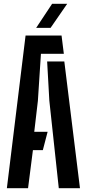

<svg xmlns="http://www.w3.org/2000/svg" viewBox="-20 -986 455 1006"><path d="M16 0 114 -800H302.5L314.5 -704H194.5L178.5 -457.5L159.5 -295.5H229.5L204.5 -199.5H152.5L127 0ZM288 0 238.5 -458.5 227 -664H317L399 0ZM169.5 -840 253 -966H332L245 -840Z"/></svg>

Font: Big Shoulders Stencil Display Thin
Style: Bold
Weight: 700
Version: Version 2.001